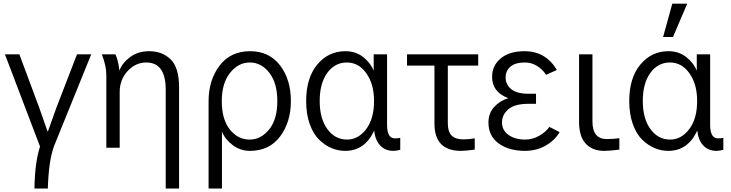

<svg xmlns="http://www.w3.org/2000/svg" viewBox="-20 -831 4112 1080"><path d="M7.8 -525.4H88.9L200.2 -226.6Q236.3 -123 247.1 -92.8H250Q252.9 -101.6 295.9 -221.7L413.1 -525.4H493.2L284.2 -9.8Q253.9 71.3 249 229.5H173.8Q175.8 84 205.1 -6.8Z M552.7 -525.4H628.9Q636.7 -510.7 642.1 -488.3Q647.5 -465.8 649.4 -450.2L651.4 -435.5H652.3Q668.9 -478.5 712.9 -510.7Q756.8 -543 819.3 -543Q892.6 -543 939.9 -497.1Q987.3 -451.2 987.3 -339.8V229.5H912.1V-327.1Q912.1 -479.5 802.7 -479.5Q742.2 -479.5 697.8 -431.2Q653.3 -382.8 653.3 -313.5V0H578.1V-409.2Q578.1 -460.9 552.7 -525.4Z M1384.8 -45.9Q1447.3 -45.9 1493.7 -102.5Q1540 -159.2 1540 -262.7Q1540 -363.3 1495.1 -421.4Q1450.2 -479.5 1384.8 -479.5Q1320.3 -479.5 1273.9 -420.9Q1227.5 -362.3 1227.5 -262.7Q1227.5 -160.2 1272.5 -103Q1317.4 -45.9 1384.8 -45.9ZM1153.3 229.5V-261.7Q1153.3 -379.9 1214.8 -461.4Q1276.4 -543 1386.7 -543Q1494.1 -543 1555.2 -463.4Q1616.2 -383.8 1616.2 -262.7Q1616.2 -144.5 1555.7 -63.5Q1495.1 17.6 1385.7 17.6Q1332 17.6 1288.6 -15.1Q1245.1 -47.9 1228.5 -90.8V229.5Z M1702.1 -262.7Q1702.1 -392.6 1764.6 -467.8Q1827.1 -543 1922.9 -543Q1980.5 -543 2022.5 -510.3Q2064.5 -477.5 2082 -433.6V-525.4H2157.2V-128.9Q2157.2 -52.7 2201.2 -52.7Q2219.7 -52.7 2231.4 -55.7V11.7Q2210 17.6 2193.4 17.6Q2146.5 17.6 2118.2 -13.2Q2089.8 -43.9 2085 -96.7Q2032.2 17.6 1921.9 17.6Q1881.8 17.6 1844.7 2Q1807.6 -13.7 1774.9 -45.4Q1742.2 -77.1 1722.2 -133.3Q1702.1 -189.5 1702.1 -262.7ZM1778.3 -262.7Q1778.3 -164.1 1821.3 -105Q1864.3 -45.9 1932.6 -45.9Q1995.1 -45.9 2039.6 -104.5Q2084 -163.1 2084 -262.7Q2084 -358.4 2040.5 -418.9Q1997.1 -479.5 1931.6 -479.5Q1863.3 -479.5 1820.8 -420.9Q1778.3 -362.3 1778.3 -262.7Z M2269.5 -461.9V-525.4H2669.9V-461.9H2499V-137.7Q2499 -89.8 2520.5 -68.4Q2542 -46.9 2587.9 -46.9Q2613.3 -46.9 2650.4 -52.7V10.7Q2597.7 17.6 2573.2 17.6Q2423.8 17.6 2423.8 -135.7V-461.9Z M2727.5 -141.6Q2727.5 -194.3 2759.8 -229.5Q2792 -264.6 2837.9 -278.3V-279.3Q2748 -313.5 2748 -398.4Q2748 -461.9 2796.4 -502.4Q2844.7 -543 2930.7 -543Q3049.8 -543 3112.3 -437.5L3051.8 -410.2Q3032.2 -440.4 3001 -460Q2969.7 -479.5 2932.6 -479.5Q2878.9 -479.5 2851.6 -456.5Q2824.2 -433.6 2824.2 -394.5Q2824.2 -355.5 2855.5 -329.6Q2886.7 -303.7 2953.1 -303.7H2995.1V-247.1H2953.1Q2875 -247.1 2839.4 -216.3Q2803.7 -185.5 2803.7 -142.6Q2803.7 -97.7 2840.8 -71.8Q2877.9 -45.9 2934.6 -45.9Q2975.6 -45.9 3013.2 -67.4Q3050.8 -88.9 3070.3 -117.2L3127.9 -87.9Q3099.6 -40 3047.9 -11.2Q2996.1 17.6 2933.6 17.6Q2841.8 17.6 2784.7 -24.4Q2727.5 -66.4 2727.5 -141.6Z M3237.3 -144.5V-525.4H3312.5V-148.4Q3312.5 -48.8 3392.6 -48.8Q3432.6 -48.8 3463.9 -53.7V10.7Q3409.2 17.6 3378.9 17.6Q3312.5 17.6 3274.9 -22.9Q3237.3 -63.5 3237.3 -144.5Z M3519.5 -262.7Q3519.5 -392.6 3582 -467.8Q3644.5 -543 3740.2 -543Q3797.9 -543 3839.8 -510.3Q3881.8 -477.5 3899.4 -433.6V-525.4H3974.6V-128.9Q3974.6 -52.7 4018.6 -52.7Q4037.1 -52.7 4048.8 -55.7V11.7Q4027.3 17.6 4010.7 17.6Q3963.9 17.6 3935.5 -13.2Q3907.2 -43.9 3902.3 -96.7Q3849.6 17.6 3739.3 17.6Q3699.2 17.6 3662.1 2Q3625 -13.7 3592.3 -45.4Q3559.6 -77.1 3539.6 -133.3Q3519.5 -189.5 3519.5 -262.7ZM3595.7 -262.7Q3595.7 -164.1 3638.7 -105Q3681.6 -45.9 3750 -45.9Q3812.5 -45.9 3856.9 -104.5Q3901.4 -163.1 3901.4 -262.7Q3901.4 -358.4 3857.9 -418.9Q3814.5 -479.5 3749 -479.5Q3680.7 -479.5 3638.2 -420.9Q3595.7 -362.3 3595.7 -262.7ZM3710 -623 3761.7 -810.5H3845.7L3765.6 -623Z"/></svg>

Font: Gothic A1
Style: Regular
Weight: 400
Designer: HanYang I&C Co.,Ltd.
Foundry: HanYang I&C Co.,Ltd.
Version: Version 2.50